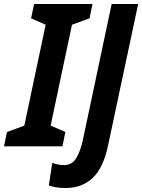

<svg xmlns="http://www.w3.org/2000/svg" viewBox="-59 -734 713 963"><path d="M-39 0 -24 -72 63 -104 170 -610 97 -642 112 -714H405L390 -642L302 -610L195 -104L269 -72L254 0ZM270 209Q242 209 222 205.5Q202 202 186 196L203 83Q217 88 231.5 91Q246 94 262 94Q303 94 324 58Q345 22 356 -29L501 -714H634L484 -9Q460 108 406 158.5Q352 209 270 209Z"/></svg>

Font: Noto Sans Condensed
Style: Bold Italic
Weight: 700
Width: 3
Italic angle: -12°
Designer: Monotype Design Team
Foundry: Monotype Imaging Inc.
Version: Version 2.013; ttfautohint (v1.8.4.7-5d5b)